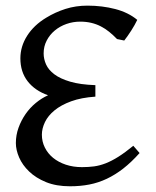

<svg xmlns="http://www.w3.org/2000/svg" viewBox="-20 -650 555 685"><path d="M478 -104Q448.7 -71.3 419.9 -48.8Q391.1 -26.4 361.1 -12.2Q331.1 2 298.8 8.3Q266.6 14.6 229.5 14.6Q180.7 14.6 144.3 -0.2Q107.9 -15.1 84 -38.1Q60.1 -61 48.3 -88.1Q36.6 -115.2 36.6 -139.6Q36.6 -168 46.1 -194.3Q55.7 -220.7 71.3 -243.2Q86.9 -265.6 107.7 -282.7Q128.4 -299.8 151.4 -310.1Q104.5 -326.7 78.6 -360.1Q52.7 -393.6 52.7 -441.9Q52.7 -484.4 76.9 -522.5Q101.1 -560.5 145 -586.9Q176.8 -606.4 213.6 -618.2Q250.5 -629.9 292 -629.9Q344.7 -629.9 391.4 -617.7Q438 -605.5 469.7 -579.1Q461.4 -561.5 448.5 -541.3Q435.5 -521 423.3 -505.4L397.5 -510.7Q383.8 -524.9 369.6 -536.4Q355.5 -547.9 339.8 -555.9Q324.2 -564 305.9 -568.4Q287.6 -572.8 266.1 -572.8Q240.7 -572.8 217 -564.5Q193.4 -556.2 175.3 -541Q157.2 -525.9 146.5 -505.1Q135.7 -484.4 135.7 -459.5Q135.7 -439.5 144.3 -420.2Q152.8 -400.9 173.8 -385Q194.8 -369.1 230.5 -358.6Q266.1 -348.1 320.3 -346.2V-305.2Q270 -301.8 233.9 -288.6Q197.8 -275.4 174.6 -256.3Q151.4 -237.3 140.4 -214.4Q129.4 -191.4 129.4 -169.4Q129.4 -145 139.9 -123.8Q150.4 -102.5 169.4 -86.9Q188.5 -71.3 214.8 -62.5Q241.2 -53.7 272.5 -53.7Q295.4 -53.7 315.7 -56.4Q335.9 -59.1 357.2 -67.4Q378.4 -75.7 402.1 -90.6Q425.8 -105.5 455.6 -129.9Z"/></svg>

Font: Gentium Book Basic
Style: Regular
Weight: 400
Designer: J. Victor Gaultney and Annie Olsen
Foundry: SIL International
Version: Version 1.102; 2013; Maintenance release